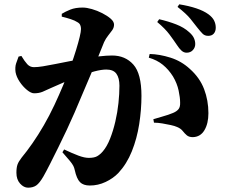

<svg xmlns="http://www.w3.org/2000/svg" viewBox="-20 -821 1040 889"><path d="M844 -577Q831 -577 820.5 -586.5Q810 -596 799 -613Q785 -634 765 -661Q745 -688 708 -719L717 -732Q760 -722 796 -708Q832 -694 856 -672Q872 -658 878 -644.5Q884 -631 884 -617Q884 -601 873 -589Q862 -577 844 -577ZM110 48Q90 48 73 29Q56 10 56 -21Q56 -45 61 -59Q66 -73 80 -91Q104 -120 130.5 -158Q157 -196 183 -241Q209 -286 232 -335Q254 -382 273 -427.5Q292 -473 307 -514.5Q322 -556 332.5 -590.5Q343 -625 349 -650Q355 -675 355 -687Q355 -697 351.5 -705Q348 -713 339 -718Q327 -726 307 -732.5Q287 -739 266 -744V-757Q282 -767 305.5 -776.5Q329 -786 363 -786Q381 -786 405.5 -779Q430 -772 453.5 -760Q477 -748 492.5 -734.5Q508 -721 508 -707Q508 -693 499.5 -681Q491 -669 480.5 -656Q470 -643 462 -626Q453 -603 436.5 -563Q420 -523 400 -475.5Q380 -428 360 -381.5Q340 -335 325 -299Q309 -262 289.5 -220.5Q270 -179 249.5 -137.5Q229 -96 211.5 -61.5Q194 -27 181 -4Q163 27 148 37.5Q133 48 110 48ZM396 38Q366 38 350.5 22.5Q335 7 326 -34Q324 -44 319.5 -53Q315 -62 303.5 -76Q292 -90 269 -116L277 -129Q315 -111 343 -100.5Q371 -90 391 -90Q416 -90 429.5 -97.5Q443 -105 456 -120Q475 -142 489.5 -178.5Q504 -215 514 -258Q524 -301 528.5 -344Q533 -387 533 -424Q533 -460 519 -479.5Q505 -499 472 -499Q450 -499 417.5 -490.5Q385 -482 348.5 -468.5Q312 -455 277.5 -440.5Q243 -426 217 -414Q194 -403 177 -396Q160 -389 138 -389Q124 -389 105 -404.5Q86 -420 71 -442.5Q56 -465 52 -487Q49 -510 54.5 -527Q60 -544 66 -559L79 -562Q94 -537 106.5 -523.5Q119 -510 137 -510Q154 -510 179 -514Q204 -518 236 -524.5Q268 -531 304.5 -538Q341 -545 379 -551Q404 -556 439 -560Q474 -564 499 -564Q560 -564 597.5 -522Q635 -480 635 -377Q635 -313 624.5 -246Q614 -179 590.5 -120.5Q567 -62 528 -20Q504 5 469 21.5Q434 38 396 38ZM873 -186Q855 -186 845 -194.5Q835 -203 826 -214.5Q817 -226 800 -233Q789 -238 770.5 -242Q752 -246 731.5 -249.5Q711 -253 693 -253L690 -269Q712 -276 729 -280.5Q746 -285 758.5 -289.5Q771 -294 781 -298Q798 -305 806.5 -315.5Q815 -326 814 -347Q814 -369 807 -402Q800 -435 781 -467Q761 -499 734 -521Q707 -543 669 -554L673 -571Q719 -570 769.5 -554Q820 -538 859 -502Q905 -461 925 -408.5Q945 -356 945 -297Q945 -249 926.5 -218Q908 -187 873 -186ZM944 -655Q928 -655 918 -665Q908 -675 893 -694Q880 -711 861.5 -734Q843 -757 802 -789L810 -801Q854 -794 888.5 -782.5Q923 -771 945 -755Q964 -741 971.5 -725.5Q979 -710 979 -693Q979 -676 970 -665.5Q961 -655 944 -655Z"/></svg>

Font: Noto Serif JP ExtraLight ExtraBold
Style: Regular
Weight: 800
Version: Version 2.003-H1;hotconv 1.1.1;makeotfexe 2.6.0